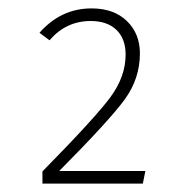

<svg xmlns="http://www.w3.org/2000/svg" viewBox="-20 -760 440 457"><path d="M198 -740Q251 -740 282 -710Q313 -680 313 -633Q313 -573 277 -523.5Q241 -474 121 -353H326L320 -323H81V-352Q207 -480 243 -529Q279 -578 279 -630Q279 -668 257 -689Q235 -710 196 -710Q137 -710 98 -664L74 -682Q125 -740 198 -740Z"/></svg>

Font: Fira Sans UltraLight
Style: Regular
Weight: 200
Designer: Carrois Corporate & Edenspiekermann AG
Foundry: Carrois Corporate GbR & Edenspiekermann AG
Version: Version 4.106;PS 004.106;hotconv 1.0.70;makeotf.lib2.5.58329